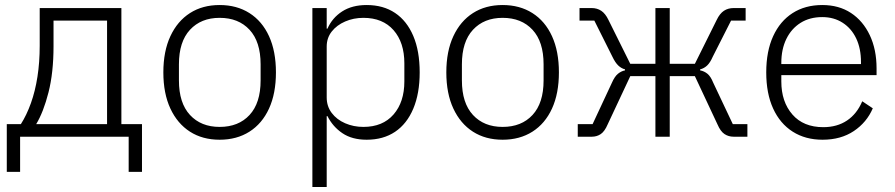

<svg xmlns="http://www.w3.org/2000/svg" viewBox="-20 -544 3560 764"><path d="M7 140V-50H63Q86 -86 103 -133.5Q120 -181 129 -238.5Q138 -296 138 -362V-512H463V-50H545V140H492V0H60V140ZM124 -50H406V-462H193V-360Q193 -255 173 -176.5Q153 -98 124 -50Z M854 12Q786 12 736 -20Q686 -52 658 -112Q630 -172 630 -256Q630 -340 658 -400Q686 -460 736 -492Q786 -524 854 -524Q922 -524 972.5 -492Q1023 -460 1050.5 -400Q1078 -340 1078 -256Q1078 -172 1050.5 -112Q1023 -52 972.5 -20Q922 12 854 12ZM854 -39Q929 -39 973 -86.5Q1017 -134 1017 -224V-288Q1017 -378 973 -425.5Q929 -473 854 -473Q780 -473 736 -425.5Q692 -378 692 -288V-224Q692 -134 736 -86.5Q780 -39 854 -39Z M1223 200V-512H1280V-430H1283Q1302 -473 1341.5 -498.5Q1381 -524 1439 -524Q1505 -524 1552 -492.5Q1599 -461 1624.5 -401Q1650 -341 1650 -256Q1650 -172 1624.5 -111.5Q1599 -51 1552 -19.5Q1505 12 1439 12Q1381 12 1342.5 -14Q1304 -40 1283 -82H1280V200ZM1426 -39Q1503 -39 1546 -88.5Q1589 -138 1589 -220V-292Q1589 -375 1546 -424Q1503 -473 1426 -473Q1387 -473 1353.5 -458.5Q1320 -444 1300 -418.5Q1280 -393 1280 -359V-156Q1280 -121 1300 -94.5Q1320 -68 1353.5 -53.5Q1387 -39 1426 -39Z M1980 12Q1912 12 1862 -20Q1812 -52 1784 -112Q1756 -172 1756 -256Q1756 -340 1784 -400Q1812 -460 1862 -492Q1912 -524 1980 -524Q2048 -524 2098.5 -492Q2149 -460 2176.5 -400Q2204 -340 2204 -256Q2204 -172 2176.5 -112Q2149 -52 2098.5 -20Q2048 12 1980 12ZM1980 -39Q2055 -39 2099 -86.5Q2143 -134 2143 -224V-288Q2143 -378 2099 -425.5Q2055 -473 1980 -473Q1906 -473 1862 -425.5Q1818 -378 1818 -288V-224Q1818 -134 1862 -86.5Q1906 -39 1980 -39Z M2279 0V-50H2338L2415 -215Q2426 -240 2439 -250.5Q2452 -261 2467 -264V-268Q2452 -272 2440 -283.5Q2428 -295 2417 -318L2345 -462H2286V-512H2334Q2356 -512 2372.5 -501Q2389 -490 2401 -465L2488 -290H2588V-512H2645V-290H2745L2832 -465Q2844 -490 2860.5 -501Q2877 -512 2900 -512H2947V-462H2889L2816 -318Q2806 -295 2794 -283.5Q2782 -272 2766 -268V-264Q2782 -261 2795 -250.5Q2808 -240 2818 -215L2896 -50H2954V0H2899Q2879 0 2863 -10.5Q2847 -21 2835 -49L2745 -241H2645V0H2588V-241H2488L2398 -49Q2386 -21 2370.5 -10.5Q2355 0 2335 0Z M3253 12Q3185 12 3134.5 -20Q3084 -52 3056.5 -112Q3029 -172 3029 -256Q3029 -340 3056.5 -400Q3084 -460 3134 -492Q3184 -524 3252 -524Q3318 -524 3366 -492.5Q3414 -461 3441 -404Q3468 -347 3468 -272V-245H3089V-220Q3089 -139 3133 -88.5Q3177 -38 3256 -38Q3311 -38 3350.5 -64.5Q3390 -91 3411 -141L3453 -113Q3429 -57 3377.5 -22.5Q3326 12 3253 12ZM3252 -476Q3202 -476 3165.5 -453Q3129 -430 3109 -389Q3089 -348 3089 -294V-289H3406V-297Q3406 -351 3387 -391Q3368 -431 3333 -453.5Q3298 -476 3252 -476Z"/></svg>

Font: IBM Plex Sans Light
Style: Regular
Weight: 300
Designer: Mike Abbink, Paul van der Laan, Pieter van Rosmalen
Foundry: Bold Monday
Version: Version 3.201